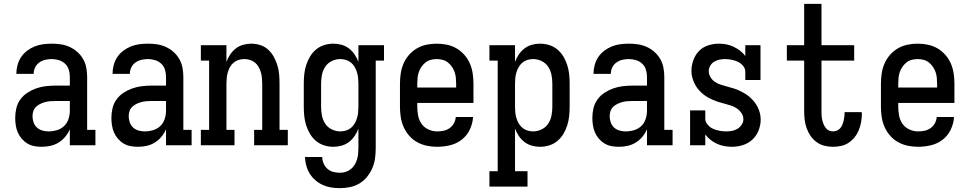

<svg xmlns="http://www.w3.org/2000/svg" viewBox="-20 -755 5040 998"><path d="M197 8Q178 8 158.5 4.5Q139 1 122.5 -9Q106 -19 93 -34Q80 -49 72.5 -66.5Q65 -84 62 -103.5Q59 -123 59 -142Q59 -168 65 -193Q71 -218 86 -238.5Q101 -259 122.5 -273Q144 -287 168 -295.5Q192 -304 217.5 -307Q243 -310 268 -310H343V-355Q343 -374 337.5 -392.5Q332 -411 318 -424Q304 -437 285.5 -442.5Q267 -448 249 -448Q231 -448 214.5 -444Q198 -440 184 -430Q170 -420 162.5 -404.5Q155 -389 155 -371H65V-372Q65 -394 71 -416.5Q77 -439 89.5 -458Q102 -477 120.5 -491Q139 -505 160 -513.5Q181 -522 203.5 -525Q226 -528 249 -528Q273 -528 296.5 -524.5Q320 -521 342 -511Q364 -501 382 -485Q400 -469 412 -448Q424 -427 428.5 -403Q433 -379 433 -355V-80H476V0H343V-83Q334 -62 319 -44Q304 -26 284.5 -14Q265 -2 242.5 3Q220 8 197 8ZM232 -72Q254 -72 276 -78.5Q298 -85 313.5 -100Q329 -115 336 -136.5Q343 -158 343 -180V-230H268Q255 -230 241.5 -229Q228 -228 215 -224.5Q202 -221 189.5 -215Q177 -209 167.5 -200Q158 -191 153.5 -178Q149 -165 149 -151Q149 -135 154.5 -119Q160 -103 172 -92Q184 -81 200 -76.5Q216 -72 232 -72Z M697 8Q678 8 658.5 4.5Q639 1 622.5 -9Q606 -19 593 -34Q580 -49 572.5 -66.5Q565 -84 562 -103.5Q559 -123 559 -142Q559 -168 565 -193Q571 -218 586 -238.5Q601 -259 622.5 -273Q644 -287 668 -295.5Q692 -304 717.5 -307Q743 -310 768 -310H843V-355Q843 -374 837.5 -392.5Q832 -411 818 -424Q804 -437 785.5 -442.5Q767 -448 749 -448Q731 -448 714.5 -444Q698 -440 684 -430Q670 -420 662.5 -404.5Q655 -389 655 -371H565V-372Q565 -394 571 -416.5Q577 -439 589.5 -458Q602 -477 620.5 -491Q639 -505 660 -513.5Q681 -522 703.5 -525Q726 -528 749 -528Q773 -528 796.5 -524.5Q820 -521 842 -511Q864 -501 882 -485Q900 -469 912 -448Q924 -427 928.5 -403Q933 -379 933 -355V-80H976V0H843V-83Q834 -62 819 -44Q804 -26 784.5 -14Q765 -2 742.5 3Q720 8 697 8ZM732 -72Q754 -72 776 -78.5Q798 -85 813.5 -100Q829 -115 836 -136.5Q843 -158 843 -180V-230H768Q755 -230 741.5 -229Q728 -228 715 -224.5Q702 -221 689.5 -215Q677 -209 667.5 -200Q658 -191 653.5 -178Q649 -165 649 -151Q649 -135 654.5 -119Q660 -103 672 -92Q684 -81 700 -76.5Q716 -72 732 -72Z M1024 0V-80H1067V-440H1024V-520H1157V-433Q1164 -453 1176 -471Q1188 -489 1205 -502.5Q1222 -516 1243.5 -522Q1265 -528 1286 -528Q1310 -528 1333.5 -520.5Q1357 -513 1374.5 -496.5Q1392 -480 1403.5 -459Q1415 -438 1422 -415Q1429 -392 1431 -368Q1433 -344 1433 -320V-80H1476V0H1301V-80H1343V-320Q1343 -335 1341.5 -350Q1340 -365 1336 -379Q1332 -393 1324.5 -406.5Q1317 -420 1305.5 -429.5Q1294 -439 1279.5 -443.5Q1265 -448 1250 -448Q1235 -448 1220.5 -443.5Q1206 -439 1194.5 -429.5Q1183 -420 1175.5 -406.5Q1168 -393 1164 -379Q1160 -365 1158.5 -350Q1157 -335 1157 -320V-80H1199V0Z M1747 223Q1724 223 1701.5 219.5Q1679 216 1658 206.5Q1637 197 1619.5 182Q1602 167 1590 147.5Q1578 128 1572 105.5Q1566 83 1565 61H1655Q1655 78 1662 94.5Q1669 111 1682 122.5Q1695 134 1712 138.5Q1729 143 1747 143Q1762 143 1776.5 138.5Q1791 134 1803 124.5Q1815 115 1823 102Q1831 89 1835.5 74.5Q1840 60 1841.5 45Q1843 30 1843 15V-87Q1836 -67 1823.5 -48.5Q1811 -30 1794 -17Q1777 -4 1756 2Q1735 8 1713 8Q1688 8 1664.5 0.5Q1641 -7 1622.5 -22.5Q1604 -38 1591.5 -59Q1579 -80 1571.5 -103.5Q1564 -127 1561.5 -151.5Q1559 -176 1559 -200V-320Q1559 -344 1561.5 -368.5Q1564 -393 1571.5 -416.5Q1579 -440 1591.5 -461Q1604 -482 1622.5 -497.5Q1641 -513 1664.5 -520.5Q1688 -528 1713 -528Q1735 -528 1756 -522Q1777 -516 1794 -503Q1811 -490 1823.5 -471.5Q1836 -453 1843 -433V-520H1976V-440H1933V15Q1933 41 1929.5 67.5Q1926 94 1915.5 118.5Q1905 143 1888 164Q1871 185 1848.5 198.5Q1826 212 1799.5 217.5Q1773 223 1747 223ZM1749 -72Q1764 -72 1778.5 -76.5Q1793 -81 1804.5 -90.5Q1816 -100 1823.5 -113Q1831 -126 1835.5 -140.5Q1840 -155 1841.5 -170Q1843 -185 1843 -200V-320Q1843 -335 1841.5 -350Q1840 -365 1835.5 -379.5Q1831 -394 1823.5 -407Q1816 -420 1804.5 -429.5Q1793 -439 1778.5 -443.5Q1764 -448 1749 -448Q1726 -448 1704.5 -437.5Q1683 -427 1670.5 -408Q1658 -389 1653.5 -366Q1649 -343 1649 -320V-200Q1649 -177 1653.5 -154Q1658 -131 1670.5 -112Q1683 -93 1704.5 -82.5Q1726 -72 1749 -72Z M2252 8Q2225 8 2198.5 2.5Q2172 -3 2148.5 -16Q2125 -29 2107 -49.5Q2089 -70 2078 -95Q2067 -120 2063 -146.5Q2059 -173 2059 -200V-320Q2059 -347 2063 -373.5Q2067 -400 2077.5 -424.5Q2088 -449 2106 -469.5Q2124 -490 2147 -503.5Q2170 -517 2196.5 -522.5Q2223 -528 2250 -528Q2277 -528 2303.5 -522.5Q2330 -517 2353 -503.5Q2376 -490 2394 -469.5Q2412 -449 2422.5 -424.5Q2433 -400 2437 -373.5Q2441 -347 2441 -320V-220H2149V-200Q2149 -177 2153.5 -153.5Q2158 -130 2171.5 -111Q2185 -92 2207 -82Q2229 -72 2252 -72Q2269 -72 2286 -75.5Q2303 -79 2317 -89Q2331 -99 2339.5 -114.5Q2348 -130 2349 -147H2439Q2437 -113 2422 -81.5Q2407 -50 2380 -29Q2353 -8 2319.5 0Q2286 8 2252 8ZM2149 -300H2351V-320Q2351 -335 2349.5 -350.5Q2348 -366 2343 -380.5Q2338 -395 2329 -408Q2320 -421 2308 -430.5Q2296 -440 2280.5 -444Q2265 -448 2250 -448Q2235 -448 2219.5 -444Q2204 -440 2192 -430.5Q2180 -421 2171 -408Q2162 -395 2157 -380.5Q2152 -366 2150.5 -350.5Q2149 -335 2149 -320Z M2524 215V135H2567V-440H2524V-520H2657V-433Q2664 -453 2676.5 -471.5Q2689 -490 2706 -503Q2723 -516 2744 -522Q2765 -528 2787 -528Q2812 -528 2835.5 -520.5Q2859 -513 2877.5 -497.5Q2896 -482 2908.5 -461Q2921 -440 2928.5 -416.5Q2936 -393 2938.5 -368.5Q2941 -344 2941 -320V-200Q2941 -176 2938.5 -151.5Q2936 -127 2928.5 -103.5Q2921 -80 2908.5 -59Q2896 -38 2877.5 -22.5Q2859 -7 2835.5 0.5Q2812 8 2787 8Q2765 8 2744 2Q2723 -4 2706 -17Q2689 -30 2676.5 -48.5Q2664 -67 2657 -87V135H2722V215ZM2751 -72Q2774 -72 2795.5 -82.5Q2817 -93 2829.5 -112Q2842 -131 2846.5 -154Q2851 -177 2851 -200V-320Q2851 -343 2846.5 -366Q2842 -389 2829.5 -408Q2817 -427 2795.5 -437.5Q2774 -448 2751 -448Q2736 -448 2721.5 -443.5Q2707 -439 2695.5 -429.5Q2684 -420 2676.5 -407Q2669 -394 2664.5 -379.5Q2660 -365 2658.5 -350Q2657 -335 2657 -320V-200Q2657 -185 2658.5 -170Q2660 -155 2664.5 -140.5Q2669 -126 2676.5 -113Q2684 -100 2695.5 -90.5Q2707 -81 2721.5 -76.5Q2736 -72 2751 -72Z M3197 8Q3178 8 3158.5 4.5Q3139 1 3122.5 -9Q3106 -19 3093 -34Q3080 -49 3072.5 -66.5Q3065 -84 3062 -103.5Q3059 -123 3059 -142Q3059 -168 3065 -193Q3071 -218 3086 -238.5Q3101 -259 3122.5 -273Q3144 -287 3168 -295.5Q3192 -304 3217.5 -307Q3243 -310 3268 -310H3343V-355Q3343 -374 3337.5 -392.5Q3332 -411 3318 -424Q3304 -437 3285.5 -442.5Q3267 -448 3249 -448Q3231 -448 3214.5 -444Q3198 -440 3184 -430Q3170 -420 3162.5 -404.5Q3155 -389 3155 -371H3065V-372Q3065 -394 3071 -416.5Q3077 -439 3089.5 -458Q3102 -477 3120.5 -491Q3139 -505 3160 -513.5Q3181 -522 3203.5 -525Q3226 -528 3249 -528Q3273 -528 3296.5 -524.5Q3320 -521 3342 -511Q3364 -501 3382 -485Q3400 -469 3412 -448Q3424 -427 3428.5 -403Q3433 -379 3433 -355V-80H3476V0H3343V-83Q3334 -62 3319 -44Q3304 -26 3284.5 -14Q3265 -2 3242.5 3Q3220 8 3197 8ZM3232 -72Q3254 -72 3276 -78.5Q3298 -85 3313.5 -100Q3329 -115 3336 -136.5Q3343 -158 3343 -180V-230H3268Q3255 -230 3241.5 -229Q3228 -228 3215 -224.5Q3202 -221 3189.5 -215Q3177 -209 3167.5 -200Q3158 -191 3153.5 -178Q3149 -165 3149 -151Q3149 -135 3154.5 -119Q3160 -103 3172 -92Q3184 -81 3200 -76.5Q3216 -72 3232 -72Z M3785 8Q3765 8 3745.5 4.5Q3726 1 3708 -7Q3690 -15 3674 -27.5Q3658 -40 3646 -56V0H3567V-181H3646V-136Q3646 -125 3652.5 -115Q3659 -105 3667.5 -97.5Q3676 -90 3686.5 -85.5Q3697 -81 3708 -78Q3719 -75 3730 -73.5Q3741 -72 3752 -72Q3768 -72 3783.5 -74.5Q3799 -77 3812.5 -85Q3826 -93 3835 -106.5Q3844 -120 3844 -135Q3844 -152 3834.5 -166.5Q3825 -181 3811.5 -190.5Q3798 -200 3782 -205.5Q3766 -211 3750 -215Q3734 -219 3718 -224Q3702 -229 3686.5 -235.5Q3671 -242 3656.5 -250.5Q3642 -259 3629.5 -270Q3617 -281 3606.5 -294.5Q3596 -308 3589 -323Q3582 -338 3578 -354Q3574 -370 3574 -387Q3574 -415 3584 -442.5Q3594 -470 3613.5 -490Q3633 -510 3660.5 -519Q3688 -528 3716 -528Q3736 -528 3755 -524.5Q3774 -521 3792 -512.5Q3810 -504 3826 -492Q3842 -480 3854 -464V-520H3933V-339H3854V-384Q3854 -395 3848 -405Q3842 -415 3833 -422.5Q3824 -430 3814 -434.5Q3804 -439 3793 -442Q3782 -445 3771 -446.5Q3760 -448 3749 -448Q3734 -448 3719.5 -445Q3705 -442 3692.5 -434.5Q3680 -427 3672 -413.5Q3664 -400 3664 -386Q3664 -369 3673 -354Q3682 -339 3696 -329.5Q3710 -320 3726 -315Q3742 -310 3758 -305.5Q3774 -301 3790 -296.5Q3806 -292 3821 -285Q3836 -278 3850.5 -269.5Q3865 -261 3877.5 -250Q3890 -239 3900.5 -226Q3911 -213 3918.5 -198Q3926 -183 3930 -166.5Q3934 -150 3934 -133Q3934 -105 3923 -77Q3912 -49 3891 -29.5Q3870 -10 3842 -1Q3814 8 3785 8Z M4310 8Q4287 8 4265 2.5Q4243 -3 4224.5 -16.5Q4206 -30 4193 -49Q4180 -68 4172.5 -89.5Q4165 -111 4162.5 -133.5Q4160 -156 4160 -178V-440H4070V-520H4160V-735H4250V-520H4420V-440H4250V-178Q4250 -167 4250.5 -155.5Q4251 -144 4253.5 -133Q4256 -122 4260 -111.5Q4264 -101 4271 -91.5Q4278 -82 4288 -77Q4298 -72 4310 -72Q4320 -72 4330 -76Q4340 -80 4347 -88Q4354 -96 4358 -105.5Q4362 -115 4364.5 -125.5Q4367 -136 4368.5 -146Q4370 -156 4370 -167V-172H4459Q4459 -170 4459.5 -167.5Q4460 -165 4460 -162Q4460 -141 4456 -120Q4452 -99 4444 -79Q4436 -59 4422.5 -42Q4409 -25 4391 -13Q4373 -1 4352 3.5Q4331 8 4310 8Z M4752 8Q4725 8 4698.5 2.5Q4672 -3 4648.5 -16Q4625 -29 4607 -49.5Q4589 -70 4578 -95Q4567 -120 4563 -146.5Q4559 -173 4559 -200V-320Q4559 -347 4563 -373.5Q4567 -400 4577.5 -424.5Q4588 -449 4606 -469.5Q4624 -490 4647 -503.5Q4670 -517 4696.5 -522.5Q4723 -528 4750 -528Q4777 -528 4803.5 -522.5Q4830 -517 4853 -503.5Q4876 -490 4894 -469.5Q4912 -449 4922.5 -424.5Q4933 -400 4937 -373.5Q4941 -347 4941 -320V-220H4649V-200Q4649 -177 4653.5 -153.5Q4658 -130 4671.5 -111Q4685 -92 4707 -82Q4729 -72 4752 -72Q4769 -72 4786 -75.5Q4803 -79 4817 -89Q4831 -99 4839.5 -114.5Q4848 -130 4849 -147H4939Q4937 -113 4922 -81.5Q4907 -50 4880 -29Q4853 -8 4819.5 0Q4786 8 4752 8ZM4649 -300H4851V-320Q4851 -335 4849.5 -350.5Q4848 -366 4843 -380.5Q4838 -395 4829 -408Q4820 -421 4808 -430.5Q4796 -440 4780.5 -444Q4765 -448 4750 -448Q4735 -448 4719.5 -444Q4704 -440 4692 -430.5Q4680 -421 4671 -408Q4662 -395 4657 -380.5Q4652 -366 4650.5 -350.5Q4649 -335 4649 -320Z"/></svg>

Font: Iosevka Curly Slab Medium
Style: Regular
Weight: 500
Monospace: yes
Designer: Belleve Invis
Foundry: Belleve Invis
Version: Version 22.1.2; ttfautohint (v1.8.4)